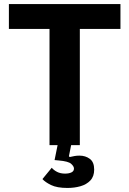

<svg xmlns="http://www.w3.org/2000/svg" viewBox="-20 -718 640 950"><path d="M314 212Q262 212 232.5 197.5Q203 183 190 168L236 112Q246 124 262.5 132.5Q279 141 302 141Q321 141 333.5 135Q346 129 346 116Q346 105 332 92.5Q318 80 271 76L250 74L265 0H225V-575H24V-698H576V-575H375V0H332L321 55L325 59Q337 56 349 54Q361 52 373 52Q403 52 424.5 68Q446 84 446 121Q446 155 427 175Q408 195 378 203.5Q348 212 314 212Z"/></svg>

Font: Lilex
Style: Regular
Weight: 400
Monospace: yes
Designer: Mike Abbink, Paul van der Laan, Pieter van Rosmalen, Mikhael Khrustik
Foundry: Mikhael Khrustik
Version: Version 2.510